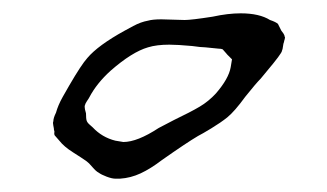

<svg xmlns="http://www.w3.org/2000/svg" viewBox="-20 -823 490 288"><path d="M321 -647Q311 -639 297 -630.5Q283 -622 277 -619Q260 -609 223 -583Q206 -570 191 -563Q176 -556 160 -555H153Q148 -555 140 -558Q132 -561 128 -564Q124 -566 118.5 -572.5Q113 -579 110 -581Q103 -586 89.5 -594.5Q76 -603 69 -612L62 -620Q61 -622 61.5 -624Q62 -626 61 -628Q61 -630 60 -634.5Q59 -639 60 -641Q60 -646 64 -654Q67 -665 74 -677.5Q81 -690 84 -695Q102 -726 111 -736Q127 -755 167 -777Q169 -778 180 -784Q191 -790 202 -792Q209 -794 222 -794L257 -793Q267 -793 299 -798Q322 -803 341 -803Q369 -803 385 -793Q394 -790 397 -787L402 -777Q403 -776 405 -773Q407 -770 407 -768Q408 -767 407 -764Q406 -761 406 -760Q405 -758 404.5 -753.5Q404 -749 403 -747Q403 -745 397 -737Q396 -735 371 -705Q364 -698 348 -678Q332 -656 321 -647ZM268 -754Q246 -756 234 -756Q215 -756 202 -752Q178 -745 146 -717Q125 -698 114 -677Q113 -675 110.5 -671.5Q108 -668 107 -664Q107 -659 109 -653Q109 -645 110 -642Q111 -639 114.5 -636Q118 -633 119 -632Q133 -617 153 -612L165 -610Q186 -610 218 -631L241 -643Q266 -655 279.5 -663Q293 -671 304 -683Q323 -705 326 -722L328 -734Q328 -734 321 -741Q320 -742 318 -744.5Q316 -747 314 -749Q312 -750 308 -750L288 -752Q282 -752 268 -754Z"/></svg>

Font: Rubik-Burned
Style: Regular
Weight: 400
Designer: NaN (generative design), Hubert & Fischer (Rubik source font outlines)
Foundry: NaN, Hubert & Fischer
Version: Version 1.000